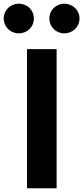

<svg xmlns="http://www.w3.org/2000/svg" viewBox="-66 -1011 447 1031"><path d="M35 -991C-11 -991 -46 -956 -46 -912C-46 -867 -11 -832 35 -832C81 -832 116 -867 116 -912C116 -956 81 -991 35 -991ZM279 -991C234 -991 199 -956 199 -912C199 -867 234 -832 279 -832C325 -832 361 -867 361 -912C361 -956 325 -991 279 -991ZM238 -747H79V0H238Z"/></svg>

Font: Glow Sans TC Normal
Style: Bold
Weight: 700
Designer: Ryoko NISHIZUKA (kana, bopomofo & ideographs); Paul D. Hunt (Latin, Greek & Cyrillic); Sandoll Communications, Soo-young
Version: Version 0.93